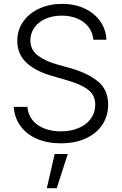

<svg xmlns="http://www.w3.org/2000/svg" viewBox="-20 -737 638 1003"><path d="M302.7 -655.3Q254.9 -655.3 217.5 -638.7Q180.2 -622.1 159.4 -592.5Q138.7 -563 138.7 -526.4Q138.7 -476.6 178 -446.8Q217.3 -417 278.3 -400.4L351.6 -379.9Q436.5 -355.5 490.7 -312.5Q544.9 -269.5 544.9 -189.5Q544.9 -131.8 515.1 -86.2Q485.4 -40.5 429.4 -14.4Q373.5 11.7 297.9 11.7Q226.1 11.7 171.9 -12.2Q117.7 -36.1 86.7 -79.1Q55.7 -122.1 51.8 -178.7H123Q126.5 -138.2 149.9 -109.4Q173.3 -80.6 211.9 -65.7Q250.5 -50.8 297.9 -50.8Q349.6 -50.8 390.6 -68.1Q431.6 -85.4 454.6 -117.2Q477.5 -148.9 477.5 -190.4Q477.5 -239.7 440.2 -268.3Q402.8 -296.9 331.1 -317.4L247.1 -341.8Q160.6 -367.7 115.5 -412.1Q70.3 -456.5 70.3 -523.4Q70.3 -580.1 101.1 -624Q131.8 -668 185.3 -692.4Q238.8 -716.8 304.7 -716.8Q370.1 -716.8 421.9 -692.6Q473.6 -668.5 503.7 -625.7Q533.7 -583 536.1 -529.3H467.8Q464.4 -567.4 442.6 -595.9Q420.9 -624.5 384.5 -639.9Q348.1 -655.3 302.7 -655.3ZM265.6 67.4H334L276.4 246.1H224.6Z"/></svg>

Font: Pretendard GOV Light
Style: Regular
Weight: 300
Designer: Base glyphs from Inter by Rasmus Andersson; Hangeul glyphs from Noto Sans CJK(Source Han Sans) by Jang Soo-young and Kan
Foundry: Kil Hyung-jin
Version: Version 1.309